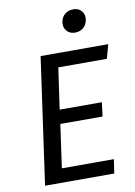

<svg xmlns="http://www.w3.org/2000/svg" viewBox="-98 -968 725 1030"><g transform="rotate(-10 264.5 -453.0)"><path d="M506.8 -612.8H242.2L210 -388.2H439.9L430.2 -312H200.2L167 -76.2H450.2L439 0H62L159.2 -689H527.8ZM328.6 -889.9Q347.2 -905.8 375.5 -905.8Q403.8 -905.8 419.9 -886.5Q436 -867.2 432.1 -840.1Q428.2 -813 409.7 -796.9Q391.1 -780.8 363 -780.8Q335 -780.8 318.4 -800.3Q301.8 -819.8 305.9 -846.9Q310.1 -874 328.6 -889.9Z"/></g></svg>

Font: FiraSans-Italic
Style: Italic
Weight: 400
Italic angle: -8°
Designer: Carrois Corporate & Edenspiekermann AG
Foundry: Carrois Corporate GbR & Edenspiekermann AG
Version: Version 3.106;PS 003.106;hotconv 1.0.70;makeotf.lib2.5.58329